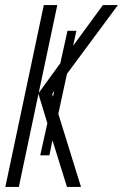

<svg xmlns="http://www.w3.org/2000/svg" viewBox="-20 -734 483 754"><path d="M185 -365 193 -377 188 -354ZM131 -365 166 -250 138 -124H174L186 -183L243 0H298L209 -287L243 -444L443 -714H384L267 -554L280 -613H245L217 -486L132 -369L205 -714H152L1 0H54Z"/></svg>

Font: Noto Sans Display Condensed Light
Style: Italic
Weight: 300
Width: 3
Designer: Monotype Design team
Foundry: Monotype Imaging Inc.
Version: 1.000